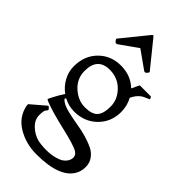

<svg xmlns="http://www.w3.org/2000/svg" viewBox="-279 -780 1051 1051"><g transform="rotate(45 246.5 -254.5)"><path d="M228.5 -709.5Q232.4 -711.9 236.8 -709.5L358.4 -559.1Q363.3 -554.7 361.3 -551.8Q349.6 -529.8 335.9 -538.1L232.9 -611.3L129.4 -538.1Q115.2 -529.3 104 -552.2Q102.5 -555.2 106.4 -559.1ZM141.6 -129.4Q127.4 -124.5 148.7 -109.6Q169.9 -94.7 215.8 -84.7Q261.7 -74.7 294.2 -69.6Q326.7 -64.5 362.1 -54Q397.5 -43.5 423.1 -30.5Q448.7 -17.6 465.3 5.9Q481.9 29.3 481.9 60.5Q481.9 91.8 467.8 117.2Q420.9 202.1 241.7 202.1Q159.7 202.1 94.7 163.1Q29.8 124 15.6 51.8V45.9Q15.6 42 15.1 40L99.6 -32.2Q103.5 -32.2 109.9 -25.9Q116.2 -19.5 116.2 -15.6Q116.2 -11.7 108.4 -3.9Q100.6 3.9 100.6 39.1Q100.6 74.2 129.9 102.8Q159.2 131.3 199.7 142.1Q287.1 156.7 348.6 132.8Q370.1 124.5 383.8 107.7Q397.5 90.8 397.5 71.5Q397.5 52.2 377.9 40Q351.1 23.4 243.4 -1.5Q135.7 -26.4 82.5 -48.3Q71.3 -53.2 71.3 -55.9Q71.3 -58.6 86.2 -86.9Q101.1 -115.2 119.6 -143.1Q85.9 -167.5 65.7 -204.6Q45.4 -241.7 45.4 -283.7Q45.4 -365.7 96.9 -417.5Q148.4 -469.2 225.3 -469.2Q302.2 -469.2 352.1 -420.9L354 -421.4Q372.6 -460.9 373.8 -463.1Q375 -465.3 377 -465.3H458.5Q461.9 -465.3 465.6 -458.3Q469.2 -451.2 466.8 -449.7Q455.6 -444.3 439.5 -437.5Q406.2 -423.3 383.8 -378.9Q406.2 -336.9 406.2 -290Q406.2 -212.9 353.8 -161.1Q301.3 -109.4 221.2 -109.4Q180.2 -109.4 141.6 -129.4ZM198.7 -409.7Q105 -409.7 105 -307.6Q105 -248 149.7 -207.8Q194.3 -167.5 247.3 -167.5Q300.3 -167.5 322.3 -190.9Q344.2 -214.4 344.2 -269.5Q344.2 -324.7 302.5 -367.2Q260.7 -409.7 198.7 -409.7Z"/></g></svg>

Font: Della Respira
Style: Regular
Weight: 500
Version: Version 0.201